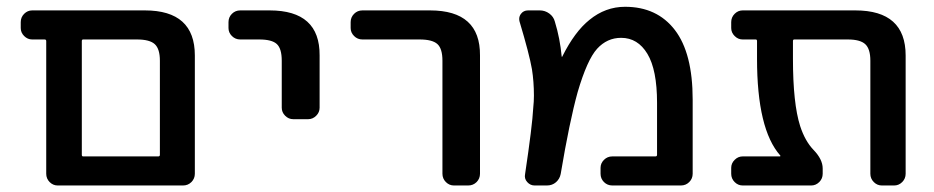

<svg xmlns="http://www.w3.org/2000/svg" viewBox="-20 -576 2791 574"><path d="M220.7 -21.5H152.3Q138.7 -21.5 128.4 -31.7Q118.2 -42 118.2 -56.6V-453.1Q118.2 -458 113.3 -458H76.2Q62.5 -458 52.2 -468.3Q42 -478.5 42 -492.2V-509.8Q42 -524.4 52.2 -534.7Q62.5 -544.9 76.2 -544.9H413.1Q562.5 -544.9 562.5 -410.2V-56.6Q562.5 -42 552.2 -31.7Q542 -21.5 527.3 -21.5ZM458 -394.5Q458 -429.7 442.9 -443.8Q427.7 -458 389.6 -458H228.5Q224.6 -458 224.6 -453.1V-113.3Q224.6 -108.4 228.5 -108.4H453.1Q458 -108.4 458 -113.3Z M698.2 -458Q683.6 -458 673.3 -468.3Q663.1 -478.5 663.1 -492.2V-509.8Q663.1 -524.4 673.3 -534.7Q683.6 -544.9 698.2 -544.9H786.1Q936.5 -544.9 935.5 -410.2V-253.9Q935.5 -240.2 925.3 -230Q915 -219.7 901.4 -219.7H856.4Q842.8 -219.7 832.5 -230Q822.3 -240.2 822.3 -253.9V-394.5Q822.3 -430.7 807.6 -444.3Q793 -458 754.9 -458Z M1063.5 -458Q1048.8 -458 1038.6 -468.3Q1028.3 -478.5 1028.3 -492.2V-509.8Q1028.3 -524.4 1038.6 -534.7Q1048.8 -544.9 1063.5 -544.9H1265.6Q1416 -544.9 1415 -410.2V-56.6Q1415 -42 1404.8 -31.7Q1394.5 -21.5 1379.9 -21.5H1336.9Q1323.2 -21.5 1313 -31.7Q1302.7 -42 1302.7 -56.6V-394.5Q1302.7 -430.7 1287.6 -444.3Q1272.5 -458 1234.4 -458Z M1659.2 -407.2Q1659.2 -406.2 1660.2 -406.2Q1661.1 -406.2 1661.1 -407.2Q1698.2 -481.4 1742.2 -516.6Q1790 -555.7 1848.6 -555.7Q1944.3 -555.7 1997.6 -486.3Q2050.8 -417 2050.8 -278.3V-56.6Q2050.8 -42 2040.5 -31.7Q2030.3 -21.5 2015.6 -21.5H1810.5Q1795.9 -21.5 1785.6 -31.7Q1775.4 -42 1775.4 -56.6V-74.2Q1775.4 -87.9 1785.6 -98.1Q1795.9 -108.4 1810.5 -108.4H1939.5Q1944.3 -108.4 1944.3 -113.3V-268.6Q1944.3 -367.2 1915.5 -415Q1886.7 -462.9 1836.9 -462.9Q1794.9 -462.9 1765.1 -430.2Q1735.4 -397.5 1707 -300.8Q1682.6 -212.9 1656.2 -55.7Q1653.3 -41 1642.1 -31.2Q1630.9 -21.5 1615.2 -21.5H1578.1Q1565.4 -21.5 1556.2 -31.7Q1546.9 -42 1549.8 -55.7Q1571.3 -199.2 1574.2 -253.9Q1576.2 -272.5 1576.2 -290Q1576.2 -332 1570.3 -369.1Q1562.5 -414.1 1533.2 -511.7Q1532.2 -515.6 1532.2 -519.5Q1532.2 -527.3 1537.1 -534.2Q1544.9 -544.9 1558.6 -544.9H1593.8Q1609.4 -544.9 1622.1 -535.6Q1634.8 -526.4 1638.7 -511.7Q1654.3 -460.9 1659.2 -407.2Z M2354.5 -458Q2350.6 -458 2350.6 -453.1V-400.4Q2350.6 -266.6 2372.1 -199.2Q2386.7 -154.3 2412.1 -127.9Q2439.5 -99.6 2439.5 -72.3V-56.6Q2439.5 -42 2429.2 -31.7Q2418.9 -21.5 2405.3 -21.5H2200.2Q2186.5 -21.5 2176.3 -31.7Q2166 -42 2166 -56.6V-74.2Q2166 -87.9 2176.3 -98.1Q2186.5 -108.4 2200.2 -108.4H2311.5Q2312.5 -108.4 2313 -109.4Q2313.5 -110.4 2312.5 -111.3Q2243.2 -189.5 2243.2 -400.4V-453.1Q2243.2 -458 2239.3 -458H2200.2Q2186.5 -458 2176.3 -468.3Q2166 -478.5 2166 -492.2V-509.8Q2166 -524.4 2176.3 -534.7Q2186.5 -544.9 2200.2 -544.9H2537.1Q2687.5 -544.9 2687.5 -410.2V-56.6Q2687.5 -42 2677.2 -31.7Q2667 -21.5 2653.3 -21.5H2616.2Q2602.5 -21.5 2592.3 -31.7Q2582 -42 2582 -56.6V-394.5Q2582 -429.7 2566.9 -443.8Q2551.8 -458 2514.6 -458Z"/></svg>

Font: Gen Jyuu GothicL Medium
Style: Regular
Weight: 500
Designer: [Source Han Sans]
Ryoko NISHIZUKA  (kana & ideographs); Paul D. Hunt (Latin, Greek & Cyrillic); Wenlong ZHANG  (bopomofo
Version: Version 1.002.20150607